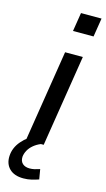

<svg xmlns="http://www.w3.org/2000/svg" viewBox="-157 -753 549 993"><g transform="rotate(15 118.0 -256.5)"><path d="M41 0 119 -491H214L136 0ZM130 -608 146 -708H256L240 -608ZM79 195Q30 195 4 169.5Q-22 144 -20 102Q-18 57 14 20Q46 -17 93 -38L121 0Q99 9 82.5 23Q66 37 57 53.5Q48 70 46 88Q45 112 59 124.5Q73 137 97 137Q110 137 123 134Q136 131 151 126L160 179Q143 185 122.5 190Q102 195 79 195Z"/></g></svg>

Font: Nunito Sans 10pt Medium
Style: Italic
Weight: 500
Italic angle: -9°
Designer: Vernon Adams
Foundry: Vernon Adams
Version: Version 3.101;gftools[0.9.27]